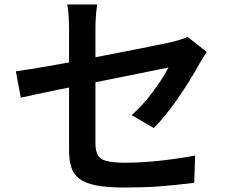

<svg xmlns="http://www.w3.org/2000/svg" viewBox="-20 -805 1040 859"><path d="M289 -194V-285V-392V-502V-602V-676Q289 -742 281 -785H415Q407 -735 407 -676V-607V-516V-417V-318V-231V-163Q407 -132 417 -113Q426 -93 455.5 -85Q485 -77 539 -77Q677 -77 853 -109L849 13Q758 24 691 29Q624 34 538 34Q457 34 408 24Q359 14 333 -7Q309 -26 299 -56.5Q289 -87 289 -132ZM874 -523Q830 -443 774.5 -363Q719 -283 668 -232L569 -290Q619 -334 663 -393Q707 -452 734 -503L492 -454Q188 -394 73 -368L51 -486Q180 -504 356 -539Q663 -598 753 -618Q803 -631 819 -640L905 -573Q887 -545 874 -523Z"/></svg>

Font: Merged Yaku Han JP SemiBold
Style: Regular
Weight: 600
Designer: Ryoko NISHIZUKA 西塚涼子 (kana, bopomofo & ideographs); Paul D. Hunt (Latin, Greek & Cyrillic); Sandoll Communications 산돌커뮤니
Foundry: Adobe
Version: Version 2.004